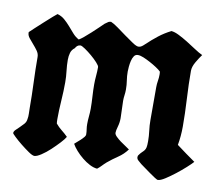

<svg xmlns="http://www.w3.org/2000/svg" viewBox="-65 -613 803 692"><g transform="rotate(10 337.0 -266.5)"><path d="M509 -535Q521 -534 537 -526Q553 -518 570 -507.5Q587 -497 603.5 -486Q620 -475 633 -469Q624 -457 613.5 -439Q603 -421 603 -406Q603 -358 606 -304.5Q609 -251 609 -203Q609 -168 603 -135Q620 -122 637.5 -109.5Q655 -97 672 -85Q665 -77 649 -62.5Q633 -48 615 -34Q597 -20 580 -9Q563 2 553 2Q551 2 541.5 -4Q532 -10 521 -18Q510 -26 499.5 -33.5Q489 -41 485 -44Q480 -49 473.5 -54Q467 -59 467 -67Q467 -68 467.5 -69Q468 -70 468 -72Q475 -82 480 -86.5Q485 -91 488.5 -95.5Q492 -100 493.5 -107Q495 -114 495 -129Q495 -148 492.5 -167Q490 -186 490 -206V-326Q490 -338 492 -349.5Q494 -361 494 -373Q494 -380 493 -384Q487 -390 475.5 -397.5Q464 -405 451 -412Q438 -419 426 -424Q414 -429 405 -429Q396 -429 391 -421.5Q386 -414 383.5 -403.5Q381 -393 380 -382Q379 -371 379 -364Q379 -347 381.5 -331.5Q384 -316 384 -299Q384 -288 382.5 -278Q381 -268 381 -257Q381 -243 382 -225.5Q383 -208 383 -194Q383 -178 378.5 -162.5Q374 -147 374 -139Q374 -133 381.5 -125.5Q389 -118 398.5 -111Q408 -104 417.5 -98Q427 -92 432 -88Q418 -69 398.5 -56Q379 -43 361 -28Q353 -21 346 -13.5Q339 -6 331 0Q318 -1 303.5 -8.5Q289 -16 275.5 -27Q262 -38 251 -50.5Q240 -63 234 -74Q237 -77 243 -82Q249 -87 255.5 -93Q262 -99 266.5 -104.5Q271 -110 271 -114Q271 -124 269.5 -133Q268 -142 268 -152Q268 -166 269.5 -180.5Q271 -195 271 -209Q271 -229 269.5 -253Q268 -277 268 -297Q268 -313 269.5 -329Q271 -345 271 -361Q271 -366 261 -377Q251 -388 238 -399Q225 -410 212.5 -418.5Q200 -427 195 -427Q189 -427 184 -423Q179 -419 177 -414Q166 -406 162.5 -394Q159 -382 159 -368Q159 -348 161.5 -327.5Q164 -307 164 -287Q164 -255 161.5 -219Q159 -183 159 -151Q159 -140 160 -135Q170 -123 181.5 -114Q193 -105 204 -94Q199 -85 185.5 -70.5Q172 -56 156.5 -41.5Q141 -27 125 -16.5Q109 -6 100 -6Q93 -6 78.5 -16Q64 -26 49 -38Q34 -50 22.5 -61Q11 -72 11 -74Q11 -80 17 -86Q23 -92 30.5 -99Q38 -106 45 -114Q52 -122 53 -132Q55 -142 54.5 -152.5Q54 -163 54 -173Q54 -218 52 -266Q50 -314 50 -359Q50 -371 42.5 -381.5Q35 -392 26.5 -401.5Q18 -411 10.5 -420.5Q3 -430 3 -439V-442Q6 -445 20 -458Q34 -471 50 -485.5Q66 -500 79 -511.5Q92 -523 94 -524Q109 -520 120.5 -510Q132 -500 142 -488.5Q152 -477 162 -465.5Q172 -454 185 -447Q191 -450 202.5 -459.5Q214 -469 226.5 -480.5Q239 -492 250.5 -503Q262 -514 267 -519Q272 -522 277 -526Q282 -530 289 -530Q299 -526 315 -514.5Q331 -503 348 -490.5Q365 -478 379.5 -468.5Q394 -459 401 -459Q408 -459 413.5 -463Q419 -467 424 -472Q444 -491 464.5 -507Q485 -523 509 -535Z"/></g></svg>

Font: Hand Textur
Style: Regular
Weight: 400
Designer: F. H. Ehmcke um 1935
Foundry: Peter Wiegel
Version: Version 1.000